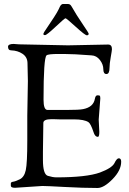

<svg xmlns="http://www.w3.org/2000/svg" viewBox="-20 -932 644 957"><path d="M196 -763C196 -759 198.8 -757 204.5 -757C210.2 -757 227.8 -771 257.5 -799C287.2 -827 303.5 -841 306.5 -841C309.5 -841 326.5 -826.8 357.5 -798.5C388.5 -770.2 407 -756 413 -756C419 -756 422 -758.7 422 -764C422 -766.7 411.8 -782.8 391.5 -812.5C371.2 -842.2 352.7 -871.7 336 -901C332 -908.3 326.3 -912 319 -912H294C290 -912 286.3 -910 283 -906C281 -904 277 -896.3 271 -883C265 -869.7 241.3 -832.7 200 -772C197.3 -766.7 196 -763.7 196 -763ZM116 -355V-231C116 -156.3 113.5 -107.3 108.5 -84C103.5 -60.7 93.3 -45.3 78 -38C62.7 -30.7 51.3 -26.7 44 -26C37.3 -24.7 34 -22 34 -18V-6C34 0.7 41 4 55 4L191 -5C205.7 -5 243.2 -3.3 303.5 0C363.8 3.3 418 5 466 5C487.3 5 512.3 -9.7 541 -39C569.7 -68.3 584 -97.3 584 -126C584 -137.3 580 -143 572 -143C565.3 -143 558 -134.7 550 -118C541.3 -102 517.3 -86.7 478 -72C433.3 -56 361 -48 261 -48C249 -48 234.8 -50.5 218.5 -55.5C202.2 -60.5 194 -87 194 -135V-175L196 -319C196 -331.7 209.7 -338 237 -338H244L276 -337H348C382.7 -337 407 -332.3 421 -323C428.3 -318.3 436.7 -302 446 -274C450.7 -258 458 -250 468 -250C472.7 -250 475 -258.3 475 -275L472 -336L480 -441C480 -447.7 479.3 -452 478 -454C476.7 -456 472.7 -457 466 -457C459.3 -457 455 -451.3 453 -440C448.3 -412 428.7 -394.7 394 -388C380.7 -385.3 354 -384 314 -384H216C203.3 -384.7 197 -401.7 197 -435C197 -573.7 202 -647.3 212 -656C217.3 -660.7 237.3 -663 272 -663H298C330 -663 376 -660.7 436 -656C452.7 -655.3 466.7 -647.7 478 -633C489.3 -618.3 495 -603 495 -587C495 -571 500.2 -563 510.5 -563C520.8 -563 526 -573.7 526 -595C526 -607.7 528 -625.2 532 -647.5C536 -669.8 538 -683 538 -687C538 -702.3 531.7 -710 519 -710L319 -706L75 -711L48 -713C29.3 -713 20 -708.3 20 -699C20 -687 25.3 -681 36 -681C57.3 -680.3 76 -674.7 92 -664C108 -653.3 116.3 -638.3 117 -619C118.3 -576.3 119 -546 119 -528Z"/></svg>

Font: Sorts Mill Goudy
Style: Regular
Weight: 400
Version: Version 003.101